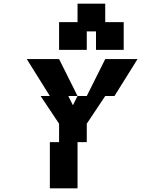

<svg xmlns="http://www.w3.org/2000/svg" viewBox="-20 -1020 765 1040"><path d="M250 -500H200L300 -350V-250H250V0H400V-250H450V-350L550 -500H600L725 -700H550L450 -500H400L375 -450L350 -500H400L300 -700H125ZM300 -750H450V-850H500V-750H650V-900H550V-1000H400V-900H300Z"/></svg>

Font: LS-VG5000 Bold Shifted
Style: Regular
Weight: 400
Designer: Justin Bihan, 2021
Foundry: Justin Bihan, 2021
Version: Version 1.000;Glyphs 3.1.2 (3151)